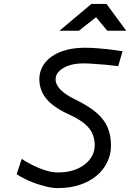

<svg xmlns="http://www.w3.org/2000/svg" viewBox="-20 -951 665 981"><path d="M447 -931H524L625 -794H528L471 -863L383 -794H284ZM584 -613Q554 -616 522 -620Q495 -622 463.5 -624.5Q432 -627 406 -627Q343 -627 303.5 -603.5Q264 -580 264 -545Q264 -519 289.5 -492.5Q315 -466 372 -439Q420 -415 453.5 -390.5Q487 -366 507.5 -338.5Q528 -311 537.5 -278.5Q547 -246 547 -206Q547 -162 528 -122.5Q509 -83 474 -53.5Q439 -24 389 -7Q339 10 276 10Q248 10 217 2.5Q186 -5 157 -15.5Q128 -26 104 -38.5Q80 -51 65 -61L91 -139Q108 -128 130 -116Q152 -104 176.5 -93.5Q201 -83 227 -76.5Q253 -70 278 -70Q322 -70 356.5 -81.5Q391 -93 415 -112.5Q439 -132 451.5 -156.5Q464 -181 464 -207Q464 -263 432 -299.5Q400 -336 335 -365Q255 -401 218 -445Q181 -489 181 -547Q181 -581 197 -610.5Q213 -640 243 -661.5Q273 -683 316 -695Q359 -707 413 -707Q441 -707 470.5 -705Q500 -703 526.5 -700Q553 -697 574 -694Q595 -691 606 -689Z"/></svg>

Font: Panefresco 500wt
Style: Italic
Weight: 700
Foundry: Campivisivi & Chank Co
Version: Version 1.000